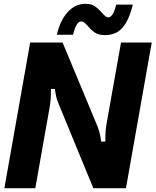

<svg xmlns="http://www.w3.org/2000/svg" viewBox="-20 -986 818 1006"><path d="M3 0 138 -763H308L485 -338Q495 -314 500.5 -295.5Q506 -277 510 -244H532Q532 -281 533.5 -301Q535 -321 540 -347L614 -763H775L640 0H469L292 -430Q291 -433 285 -447Q279 -461 274.5 -479.5Q270 -498 268 -520H247Q247 -486 245.5 -466Q244 -446 239 -418L165 0ZM440 -850Q428 -863 421.5 -868.5Q415 -874 406 -874Q379 -874 363 -804H278Q295 -879 334.5 -922.5Q374 -966 428 -966Q458 -966 476.5 -953.5Q495 -941 514 -919Q526 -906 533 -900.5Q540 -895 548 -895Q560 -895 570.5 -912Q581 -929 589 -962H676Q656 -880 622 -841Q588 -802 531 -802Q497 -802 477.5 -815Q458 -828 440 -850Z"/></svg>

Font: Open Sauce Sans ExBold Italic
Style: Regular
Weight: 800
Italic angle: -10°
Designer: Alfredo Marco Pradil
Foundry: Creative Sauce Fz LLC
Version: Version 1.477